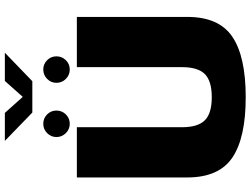

<svg xmlns="http://www.w3.org/2000/svg" viewBox="-138 -866 1008 772"><g transform="rotate(-90 366.0 -480.0)"><path d="M361 4Q525 4 604.5 -50Q684 -104 684 -231V-675H482V-252Q482 -188 454 -160.2Q426 -132.5 361 -132.5Q296 -132.5 268.2 -160.5Q240.5 -188.5 240.5 -252V-675H38.5V-231Q38.5 -104 118 -50Q197.5 4 361 4ZM254 -703.5Q276.5 -703.5 292 -719.2Q307.5 -735 307.5 -757Q307.5 -779 292 -794.5Q276.5 -810 254 -810Q232.5 -810 216.8 -794.5Q201 -779 201 -757Q201 -735 216.8 -719.2Q232.5 -703.5 254 -703.5ZM472.5 -703.5Q494.5 -703.5 510 -719.2Q525.5 -735 525.5 -757Q525.5 -779 510 -794.5Q494.5 -810 472.5 -810Q450.5 -810 434.8 -794.5Q419 -779 419 -757Q419 -735 434.8 -719.2Q450.5 -703.5 472.5 -703.5ZM299.5 -854H425.5L540 -964.5H426.5L362.5 -892.5L298 -964.5H185.5Z"/></g></svg>

Font: Anybody UltraCondensed Thin ExtraBold
Style: Regular
Weight: 800
Version: Version 1.111